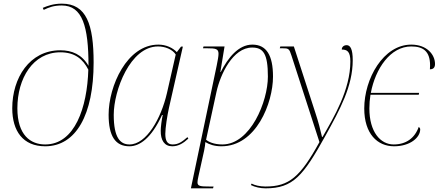

<svg xmlns="http://www.w3.org/2000/svg" viewBox="-20 -790 2414 1050"><path d="M227 10C396 10 492 -163 492 -448C492 -656 453 -770 318 -770C272 -770 240 -758 214 -747L219 -736C248 -750 274 -760 318 -760C431 -760 464 -645 464 -430C428 -492 374 -515 310 -515C141 -515 47 -363 47 -198C47 -73 106 10 227 10ZM227 0C147 0 75 -51 75 -198C75 -361 160 -504 310 -504C390 -504 434 -466 463 -409C457 -204 390 0 227 0Z M688 10C742 10 807 -32 866 -161H870C864 -135 859 -94 859 -76C858 -23 879 10 922 10C956 10 983 -7 1010 -32L1005 -40C976 -15 956 0 924 0C894 0 884 -22 884 -58C884 -90 895 -160 904 -200L980 -535H970L947 -505C924 -529 888 -546 846 -546C674 -546 574 -319 574 -163C574 -45 611 10 688 10ZM688 0C638 0 602 -36 602 -162C602 -295 692 -536 844 -536C882 -536 922 -521 941 -492L893 -281C861 -142 781 0 688 0Z M1165 -431 1024 240H1145L1148 230H1126C1075 230 1060 228 1060 207C1060 199 1062 189 1065 175L1096 35C1101 13 1102 -1 1103 -13C1126 1 1154 10 1191 10C1381 10 1473 -227 1473 -371C1473 -488 1437 -546 1360 -546C1284 -546 1227 -474 1187 -396H1185L1208 -536H1093L1090 -526H1112C1160 -526 1175 -523 1175 -496C1175 -482 1171 -461 1165 -431ZM1196 0C1149 0 1119 -15 1107 -26L1164 -288C1185 -383 1253 -530 1359 -530C1420 -530 1445 -496 1445 -371C1445 -236 1350 0 1196 0Z M1432 240C1583 240 1638 172 1760 -48C1839 -191 1909 -318 1909 -461C1909 -521 1896 -543 1876 -543C1860 -543 1849 -533 1849 -519C1878 -519 1896 -509 1896 -454C1896 -299 1806 -149 1744 -41H1741C1732 -81 1721 -124 1705 -172L1587 -536H1513L1510 -526H1525C1558 -526 1562 -524 1574 -486L1727 -13C1622 178 1561 230 1432 230C1401 230 1372 223 1356 214L1352 222C1373 233 1404 240 1432 240Z M2135 10C2222 10 2278 -37 2278 -83C2278 -89 2273 -94 2270 -96C2248 -34 2200 0 2133 0C2060 0 2000 -69 2000 -197C2000 -222 2002 -247 2006 -272H2270L2272 -282H2008C2033 -415 2115 -536 2229 -536C2294 -536 2332 -510 2332 -432C2332 -423 2331 -415 2331 -411C2347 -411 2359 -418 2359 -440C2359 -491 2315 -546 2229 -546C2076 -546 1972 -359 1972 -197C1972 -58 2044 10 2135 10Z"/></svg>

Font: Noto Serif Display Thin
Style: Italic
Weight: 100
Italic angle: -12°
Designer: Monotype Design Team
Foundry: Monotype Imaging Inc.
Version: Version 2.009